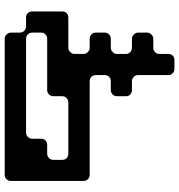

<svg xmlns="http://www.w3.org/2000/svg" viewBox="6 -736 730 781"><g transform="rotate(-90 370.5 -345.0)"><path d="M690.4 -603.5Q700.2 -603.5 708 -596.7Q714.8 -588.9 714.8 -579.1Q714.8 -538.1 714.8 -456.1Q714.8 -445.3 708 -438.5Q700.2 -431.6 690.4 -431.6Q649.4 -431.6 567.4 -431.6Q556.6 -431.6 549.8 -423.8Q542 -417 542 -406.2Q542 -394.5 542 -370.1Q542 -359.4 549.8 -352.5Q556.6 -344.7 567.4 -344.7Q579.1 -344.7 603.5 -344.7Q614.3 -344.7 621.1 -337.9Q628.9 -330.1 628.9 -320.3Q628.9 -307.6 628.9 -283.2Q628.9 -273.4 621.1 -265.6Q614.3 -258.8 603.5 -258.8Q591.8 -258.8 567.4 -258.8Q556.6 -258.8 549.8 -251Q542 -244.1 542 -233.4Q542 -221.7 542 -197.3Q542 -186.5 549.8 -179.7Q556.6 -172.9 567.4 -172.9Q579.1 -172.9 603.5 -172.9Q614.3 -172.9 621.1 -165Q628.9 -158.2 628.9 -147.5Q628.9 -135.7 628.9 -111.3Q628.9 -100.6 621.1 -93.8Q614.3 -85.9 603.5 -85.9Q591.8 -85.9 567.4 -85.9Q556.6 -85.9 549.8 -79.1Q542 -71.3 542 -61.5Q542 -48.8 542 -24.4Q542 -14.6 535.2 -6.8Q528.3 0 517.6 0Q505.9 0 481.4 0Q470.7 0 463.9 -6.8Q456.1 -14.6 456.1 -24.4Q456.1 -65.4 456.1 -147.5Q456.1 -158.2 449.2 -165Q441.4 -172.9 431.6 -172.9Q418.9 -172.9 394.5 -172.9Q384.8 -172.9 377 -179.7Q370.1 -186.5 370.1 -197.3Q370.1 -210 370.1 -233.4Q370.1 -244.1 377 -251Q384.8 -258.8 394.5 -258.8Q407.2 -258.8 431.6 -258.8Q441.4 -258.8 449.2 -265.6Q456.1 -273.4 456.1 -283.2Q456.1 -295.9 456.1 -320.3Q456.1 -330.1 449.2 -337.9Q441.4 -344.7 431.6 -344.7Q303.7 -344.7 49.8 -344.7Q39.1 -344.7 32.2 -352.5Q25.4 -359.4 25.4 -370.1Q25.4 -467.8 25.4 -665Q25.4 -675.8 32.2 -682.6Q39.1 -690.4 49.8 -690.4Q234.4 -690.4 603.5 -690.4Q614.3 -690.4 621.1 -682.6Q628.9 -675.8 628.9 -665Q628.9 -653.3 628.9 -628.9Q628.9 -618.2 635.7 -611.3Q643.6 -603.5 653.3 -603.5Q663.1 -603.5 671.9 -603.5Q680.7 -603.5 690.4 -603.5ZM628.9 -542Q628.9 -554.7 628.9 -579.1Q628.9 -588.9 621.1 -596.7Q614.3 -603.5 603.5 -603.5Q476.6 -603.5 222.7 -603.5Q211.9 -603.5 205.1 -596.7Q197.3 -588.9 197.3 -579.1Q197.3 -566.4 197.3 -542Q197.3 -532.2 190.4 -524.4Q182.6 -517.6 172.9 -517.6Q160.2 -517.6 135.7 -517.6Q126 -517.6 118.2 -509.8Q111.3 -502.9 111.3 -492.2Q111.3 -480.5 111.3 -456.1Q111.3 -445.3 118.2 -438.5Q126 -431.6 135.7 -431.6Q206.1 -431.6 344.7 -431.6Q355.5 -431.6 362.3 -438.5Q370.1 -445.3 370.1 -456.1Q370.1 -467.8 370.1 -492.2Q370.1 -502.9 377 -509.8Q384.8 -517.6 394.5 -517.6Q464.8 -517.6 603.5 -517.6Q614.3 -517.6 621.1 -524.4Q628.9 -532.2 628.9 -542Z"/></g></svg>

Font: Stal Type
Style: Alien
Weight: 400
Designer: daniel chilleron
Version: Version 1.0